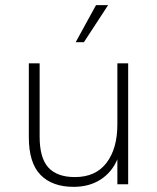

<svg xmlns="http://www.w3.org/2000/svg" viewBox="-20 -716 610 746"><path d="M266 10Q183 10 137.5 -36.5Q92 -83 92 -183V-470H134V-185Q134 -102 168 -65Q202 -28 271 -28Q352 -28 394 -83.5Q436 -139 436 -232V-470H478V0H436V-97Q415 -47 371 -18.5Q327 10 266 10ZM274 -552 353 -696H400L306 -552Z"/></svg>

Font: Gantari ExtraLight
Style: Regular
Weight: 250
Designer: Anugrah Pasau
Foundry: Lafontype
Version: Version 1.000